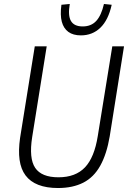

<svg xmlns="http://www.w3.org/2000/svg" viewBox="-20 -938 652 966"><path d="M272 8Q214 8 173 -8Q132 -24 108.5 -55.5Q85 -87 78.5 -134Q72 -181 81 -244L155 -705H215L142 -249Q125 -141 157 -93.5Q189 -46 274 -46Q360 -46 407.5 -96Q455 -146 472 -254L545 -705H604L532 -252Q517 -163 484.5 -104.5Q452 -46 399 -19Q346 8 272 8ZM387 -760Q348 -760 324 -777.5Q300 -795 291 -828.5Q282 -862 289 -914L331 -918Q321 -860 337 -832.5Q353 -805 396 -805Q439 -805 464.5 -833Q490 -861 503 -918L542 -914Q525 -837 485 -798.5Q445 -760 387 -760Z"/></svg>

Font: Nunito Sans 10pt Condensed Light
Style: Italic
Weight: 300
Width: 3
Italic angle: -9°
Designer: Vernon Adams
Foundry: Vernon Adams
Version: Version 3.101;gftools[0.9.27]